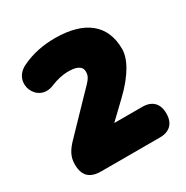

<svg xmlns="http://www.w3.org/2000/svg" viewBox="-158 -814 915 945"><g transform="rotate(-30 300.0 -341.0)"><path d="M150 0H484C539 0 570 -31 570 -87C570 -143 539 -174 484 -174H324L414 -260C507 -348 540 -420 540 -471C540 -607 449 -682 279 -682C216 -682 152 -671 90 -641C-16 -590 49 -441 154 -485C192 -501 223 -506 247 -507C301 -509 330 -494 330 -463C330 -430 313 -418 265 -368L106 -203C75 -171 54 -140 54 -95C54 -32 83 0 150 0Z"/></g></svg>

Font: SN Pro Black
Style: Regular
Weight: 900
Designer: Tobias Whetton
Foundry: Supernotes
Version: Version 1.001;Glyphs 3.2 (3249)